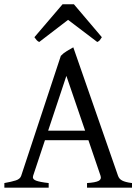

<svg xmlns="http://www.w3.org/2000/svg" viewBox="-20 -860 635 880"><path d="M370.1 -261.2 284.2 -512.2 200.7 -261.2ZM186 -217.3 131.8 -54.2Q127 -39.1 145 -32.2Q163.1 -25.4 203.1 -21V0H0V-21Q33.2 -26.9 52.7 -33.2Q72.3 -39.6 77.1 -54.2L258.8 -604Q270 -616.2 286.6 -626.2Q303.2 -636.2 315.9 -643.1L521 -54.2Q523.4 -47.4 527.8 -42Q532.2 -36.6 539.6 -32.7Q546.9 -28.8 558.1 -25.9Q569.3 -22.9 585 -21V0H378.9V-21Q417 -23.4 431.6 -30.8Q446.3 -38.1 440.9 -54.2L385.3 -217.3ZM446.8 -689.5Q440.9 -680.2 437.5 -675.8Q434.1 -671.4 425.8 -667.5L292 -769L159.7 -667.5Q155.8 -669.4 153.1 -671.4Q150.4 -673.3 148.2 -675.8Q146 -678.2 143.6 -681.6Q141.1 -685.1 137.7 -689.5L266.6 -840.3H318.8Z"/></svg>

Font: Gentium Plus Phon
Style: Regular
Weight: 400
Designer: J. Victor Gaultney, Annie Olsen, Iska Routamaa, Becca Hirsbrunner
Foundry: SIL International
Version: Version 5.000